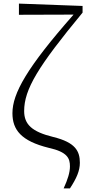

<svg xmlns="http://www.w3.org/2000/svg" viewBox="-20 -824 490 1065"><path d="M333 221H368C404 166 423 124 423 79C423 14 398 -34 276 -64C157 -93 114 -134 114 -208C114 -329 191 -455 438 -754V-791L85 -804V-742L388 -743C129 -449 49 -306 49 -196C49 -104 97 -42 250 -4C355 19 368 55 368 99C368 132 356 171 333 221Z"/></svg>

Font: Noto Serif CJK HK Light
Style: Regular
Weight: 300
Designer: Ryoko NISHIZUKA 西塚涼子 (kana & ideographs); Frank Grießhammer (Latin, Greek & Cyrillic); Wenlong ZHANG 张文龙 (bopomofo); San
Foundry: Adobe
Version: Version 2.001;hotconv 1.1.0;makeotfexe 2.6.0